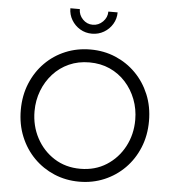

<svg xmlns="http://www.w3.org/2000/svg" viewBox="-63 -1043 1005 1113"><g transform="rotate(5 439.0 -486.5)"><path d="M439 12Q517 12 584.5 -16.5Q652 -45 703 -96.5Q754 -148 783 -218.5Q812 -289 812 -373Q812 -457 783 -527Q754 -597 703 -648.5Q652 -700 584.5 -728.5Q517 -757 439 -757Q361 -757 293.5 -729Q226 -701 175 -649.5Q124 -598 95 -527.5Q66 -457 66 -373Q66 -289 95 -218.5Q124 -148 175 -96.5Q226 -45 293.5 -16.5Q361 12 439 12ZM439 -63Q353 -63 287 -105Q221 -147 183.5 -217.5Q146 -288 146 -373Q146 -436 167.5 -492Q189 -548 228 -591Q267 -634 320.5 -658Q374 -682 439 -682Q504 -682 557.5 -658Q611 -634 650 -591Q689 -548 710.5 -492Q732 -436 732 -373Q732 -288 694.5 -217.5Q657 -147 591 -105Q525 -63 439 -63ZM438 -849Q476 -849 507.5 -867.5Q539 -886 557.5 -917Q576 -948 576 -985H522Q522 -951 497 -926Q472 -901 438 -901Q404 -901 380 -926Q356 -951 356 -985H301Q301 -948 319.5 -917Q338 -886 369 -867.5Q400 -849 438 -849Z"/></g></svg>

Font: Plus Jakarta Sans
Style: Regular
Weight: 400
Designer: Gumpita Rahayu
Foundry: Tokotype
Version: Version 2.004; ttfautohint (v1.8.3)